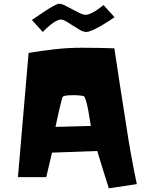

<svg xmlns="http://www.w3.org/2000/svg" viewBox="-20 -980 776 1019"><path d="M706.1 -2.9 557.6 19.5Q542 -30.3 526.4 -79.6Q510.7 -128.9 496.1 -178.7L255.9 -169.9L225.6 -40H75.2Q88.9 -206.1 103.5 -370.1Q118.2 -534.2 131.8 -699.2Q202.1 -710.9 272 -718.8Q341.8 -726.6 413.1 -726.6Q500 -726.6 586.9 -723.6Q602.5 -622.1 617.7 -521Q632.8 -419.9 649.4 -318.4Q661.1 -238.3 675.3 -160.2Q689.5 -82 706.1 -2.9ZM461.9 -311.5Q460.9 -320.3 457 -344.2Q453.1 -368.2 448.2 -395Q443.4 -421.9 437 -443.8Q430.7 -465.8 424.8 -469.7Q422.9 -470.7 415.5 -471.7Q408.2 -472.7 399.9 -473.6Q391.6 -474.6 383.8 -474.6Q376 -474.6 373 -474.6Q368.2 -474.6 359.9 -474.6Q351.6 -474.6 342.3 -474.1Q333 -473.6 324.7 -471.7Q316.4 -469.7 313.5 -466.8Q311.5 -465.8 308.6 -454.1Q305.7 -442.4 301.3 -425.3Q296.9 -408.2 292.5 -388.7Q288.1 -369.1 284.2 -351.6Q280.3 -334 277.8 -321.3Q275.4 -308.6 274.4 -306.6ZM587.9 -888.7Q577.1 -880.9 556.6 -867.7Q536.1 -854.5 514.2 -841.8Q492.2 -829.1 471.2 -819.8Q450.2 -810.5 437.5 -810.5Q422.9 -810.5 404.8 -820.8Q386.7 -831.1 368.2 -843.3Q349.6 -855.5 332.5 -865.7Q315.4 -876 302.7 -876Q292 -876 278.3 -868.7Q264.6 -861.3 251 -850.6Q237.3 -839.8 225.6 -828.6Q213.9 -817.4 207 -810.5L149.4 -874Q158.2 -879.9 178.7 -894Q199.2 -908.2 221.7 -922.9Q244.1 -937.5 264.6 -948.7Q285.2 -960 293 -960Q306.6 -960 325.2 -950.7Q343.8 -941.4 363.8 -930.7Q383.8 -919.9 402.8 -910.6Q421.9 -901.4 435.5 -901.4Q445.3 -901.4 458.5 -907.2Q471.7 -913.1 484.9 -920.9Q498 -928.7 509.8 -938Q521.5 -947.3 529.3 -953.1Z"/></svg>

Font: Slackey
Style: Regular
Weight: 400
Designer: Squid
Foundry: Font Diner, Inc DBA Sideshow
Version: Version 1.001